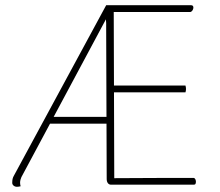

<svg xmlns="http://www.w3.org/2000/svg" viewBox="-20 -708 843 736"><path d="M45 8Q37 8 31.5 3Q26 -2 27 -10Q27 -24 33 -34L387 -688Q395 -688 403 -688Q411 -688 419 -688Q427 -688 435 -688H713Q718 -688 720 -684.5Q722 -681 721 -676Q720 -671 717 -667Q714 -663 710 -662Q637 -662 563.5 -662Q490 -662 416 -662L418 -25Q469 -25 520 -25.5Q571 -26 621.5 -26Q672 -26 723 -26Q727 -25 729 -20.5Q731 -16 731 -11.5Q731 -7 729.5 -3.5Q728 0 723 0H406Q398 0 393.5 -6Q389 -12 389 -22L387 -600Q387 -610 387 -618.5Q387 -627 386 -634L62 -29Q60 -25 58.5 -19Q57 -13 57 -8Q57 -5 57.5 -1Q58 3 59 6Q55 7 52 7.5Q49 8 45 8ZM166 -234V-260H399V-234ZM411 -354V-380H691Q693 -373 693 -367Q693 -361 691 -354Z"/></svg>

Font: Arima Thin Thin
Style: Regular
Weight: 250
Version: Version 1.100